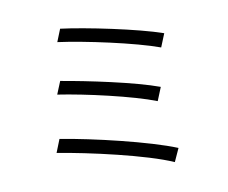

<svg xmlns="http://www.w3.org/2000/svg" viewBox="-83 -856 1165 981"><g transform="rotate(-10 500.0 -365.5)"><path d="M288 -752 262 -687C399 -669 658 -613 780 -568L808 -637C682 -681 417 -736 288 -752ZM242 -489 215 -423C356 -402 598 -347 715 -301L743 -370C618 -416 378 -466 242 -489ZM187 -198 160 -130C321 -104 615 -38 747 21L778 -47C642 -103 354 -171 187 -198Z"/></g></svg>

Font: Noto Sans KR DemiLight
Style: Regular
Weight: 350
Designer: Ryoko NISHIZUKA 西塚涼子 (kana, bopomofo & ideographs); Paul D. Hunt (Latin, Greek & Cyrillic); Sandoll Communications 산돌커뮤니
Foundry: Adobe
Version: Version 2.004;hotconv 1.0.118;makeotfexe 2.5.65603